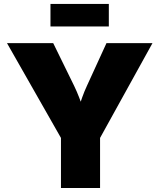

<svg xmlns="http://www.w3.org/2000/svg" viewBox="-20 -944 800 964"><path d="M286.1 0V-251.5L15.1 -727.5H247.1L352.1 -513.2Q365.7 -484.9 377.2 -455.3Q388.7 -425.8 400.4 -390.6H371.6Q382.3 -425.8 392.8 -455.3Q403.3 -484.9 416.5 -513.2L514.6 -727.5H745.6L482.4 -251.5V0ZM526.4 -924.3V-811H233.4V-924.3Z"/></svg>

Font: Inter 20pt Black
Style: Regular
Weight: 900
Version: Version 4.001;git-66647c0bb